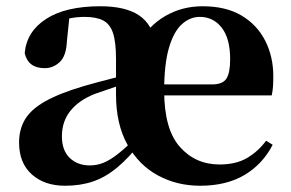

<svg xmlns="http://www.w3.org/2000/svg" viewBox="-20 -577 930 614"><path d="M188 17Q122 17 81.5 -19.5Q41 -56 41 -121Q41 -164 60.5 -196Q80 -228 125.5 -253.5Q171 -279 249 -302Q287 -313 338 -326Q389 -339 429 -349V-325Q389 -313 349.5 -299.5Q310 -286 284 -277Q233 -257 205.5 -223Q178 -189 178 -141Q178 -96 203 -72Q228 -48 267 -48Q290 -48 311 -56.5Q332 -65 357.5 -85Q383 -105 418 -140L435 -124H432Q393 -73 355 -41.5Q317 -10 277 3.5Q237 17 188 17ZM620 17Q546 17 485 -16Q424 -49 387.5 -114.5Q351 -180 351 -275V-388Q351 -442 341.5 -471Q332 -500 310 -511.5Q288 -523 250 -523Q225 -523 198.5 -517.5Q172 -512 135 -497L202 -523L194 -446Q192 -398 171 -378.5Q150 -359 123 -359Q70 -359 59 -407Q65 -476 127.5 -516.5Q190 -557 301 -557Q381 -557 424.5 -528Q468 -499 479 -434L423 -436Q454 -494 508 -525.5Q562 -557 628 -557Q702 -557 752 -527.5Q802 -498 828 -447Q854 -396 854 -333Q854 -314 853 -300Q852 -286 849 -272H413V-307H658Q692 -307 704 -325.5Q716 -344 716 -388Q716 -454 689 -488.5Q662 -523 619 -523Q587 -523 561 -499Q535 -475 520 -423Q505 -371 505 -287Q505 -164 555 -107.5Q605 -51 682 -51Q735 -51 770.5 -72Q806 -93 831 -127L852 -114Q820 -52 762 -17.5Q704 17 620 17Z"/></svg>

Font: Noto Serif JP ExtraBold
Style: Regular
Weight: 800
Designer: Ryoko NISHIZUKA 西塚涼子 (kana & ideographs); Frank Grießhammer (Latin, Greek & Cyrillic); Wenlong ZHANG 张文龙 (bopomofo); San
Foundry: Adobe
Version: Version 2.003-H1;hotconv 1.1.1;makeotfexe 2.6.0